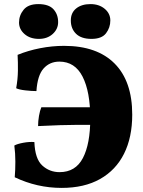

<svg xmlns="http://www.w3.org/2000/svg" viewBox="-20 -909 701 938"><path d="M281 9Q161 9 52 -43Q55 -78 55 -119Q55 -160 50 -198Q64 -206 93.5 -211.5Q123 -217 148 -215Q151 -133 186.5 -100.5Q222 -68 271 -68Q349 -68 385 -137Q421 -206 421 -330Q421 -461 383.5 -534.5Q346 -608 270 -608Q223 -608 193 -574.5Q163 -541 158 -464Q135 -464 104 -467.5Q73 -471 59 -478Q67 -522 67.5 -563.5Q68 -605 66 -641Q117 -662 176 -673.5Q235 -685 293 -685Q454 -685 540 -598.5Q626 -512 626 -349Q626 -238 586 -158Q546 -78 469 -34.5Q392 9 281 9ZM166 -293Q166 -317 170.5 -343Q175 -369 182 -385H436V-299Q392 -299 354 -299Q316 -299 272.5 -297.5Q229 -296 166 -293ZM427 -719Q377 -719 351.5 -744Q326 -769 326 -809Q326 -847 352.5 -868Q379 -889 422 -889Q464 -889 491.5 -866Q519 -843 519 -809Q519 -774 498 -746.5Q477 -719 427 -719ZM170 -719Q127 -719 100 -742.5Q73 -766 73 -799Q73 -834 95.5 -861.5Q118 -889 167 -889Q218 -889 241 -864Q264 -839 264 -801Q264 -767 237.5 -743Q211 -719 170 -719Z"/></svg>

Font: Vollkorn Black
Style: Regular
Weight: 900
Designer: Friedrich Althausen
Foundry: Friedrich Althausen
Version: Version 5.000